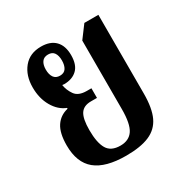

<svg xmlns="http://www.w3.org/2000/svg" viewBox="-136 -670 768 795"><g transform="rotate(-30 248.0 -273.0)"><path d="M245 11Q147 11 99.5 -28Q52 -67 52 -149Q52 -208 72.5 -239Q93 -270 131 -279V-283Q95 -297 72.5 -336Q50 -375 50 -427Q50 -484 80 -520.5Q110 -557 164 -557Q208 -557 231.5 -533Q255 -509 255 -464Q255 -418 232 -396Q209 -374 170 -374Q165 -374 161 -375Q165 -349 181 -326Q197 -303 237 -303H259V-257H230Q195 -257 180 -234Q165 -211 165 -157Q165 -97 182.5 -67Q200 -37 245 -37Q286 -37 305.5 -66Q325 -95 325 -165V-493L369 -552H436V-176Q436 -106 417 -65.5Q398 -25 356 -7Q314 11 245 11ZM173 -413Q193 -413 202 -427Q211 -441 211 -464Q211 -487 202 -500.5Q193 -514 173 -514Q153 -514 143.5 -500.5Q134 -487 134 -464Q134 -441 143.5 -427Q153 -413 173 -413Z"/></g></svg>

Font: Noto Serif Thai ExtraCondensed SemiBold
Style: Regular
Weight: 600
Width: 2
Designer: Monotype Design Team
Foundry: Monotype Imaging Inc.
Version: Version 2.001; ttfautohint (v1.8.4.7-5d5b)